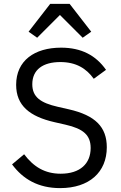

<svg xmlns="http://www.w3.org/2000/svg" viewBox="-20 -955 621 987"><path d="M338 -935H238L127 -792L171 -761L288 -878L405 -761L449 -792ZM289 12C439 12 529 -70 529 -198C529 -302 470 -362 334 -393L277 -406C189 -426 146 -456 146 -522C146 -597 201 -636 290 -636C371 -636 424 -603 462 -550L525 -596C473 -670 399 -710 294 -710C157 -710 63 -643 63 -519C63 -412 133 -356 260 -327L317 -314C409 -293 446 -260 446 -194C446 -114 392 -62 292 -62C211 -62 153 -97 104 -162L42 -110C98 -34 177 12 289 12Z"/></svg>

Font: Braiins Sans
Style: Regular
Weight: 400
Designer: Mike Abbink, Paul van der Laan, Pieter van Rosmalen, Jiri Chlebus, Lubos Buracinsky
Foundry: Bold Monday, Sudetype
Version: Version 1.000;hotconv 1.0.109;makeotfexe 2.5.65596